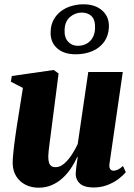

<svg xmlns="http://www.w3.org/2000/svg" viewBox="-20 -861 621 893"><path d="M159.5 12Q125.5 12 98.2 -2Q71 -16 55.2 -41.5Q39.5 -67 39 -101.5Q39 -118 40.8 -138.2Q42.5 -158.5 45.2 -181Q48 -203.5 51.2 -226Q54.5 -248.5 57.5 -269.5L86.5 -452L30.5 -481L35 -507.5L230 -535.5L252.5 -519L222.5 -286.5Q220 -265.5 216.8 -241.8Q213.5 -218 210.8 -196.5Q208 -175 206.2 -158.2Q204.5 -141.5 204.5 -133.5Q204.5 -117 207.5 -106Q210.5 -95 218 -89.2Q225.5 -83.5 239 -83.5Q259.5 -83.5 278.8 -100.2Q298 -117 314.2 -142Q330.5 -167 341.5 -191L390.5 -526H551L489 -98Q487 -81 493.2 -74Q499.5 -67 508 -67Q517 -67 528 -72Q539 -77 552 -89L565 -60.5Q553 -45 530.8 -28.2Q508.5 -11.5 479 -0.2Q449.5 11 415 11Q374.5 11 354.2 -5Q334 -21 332 -49Q332 -53.5 332.8 -62.8Q333.5 -72 334.8 -83.2Q336 -94.5 338 -107Q340 -119.5 341.5 -131L339.5 -131.5Q328 -105.5 311.2 -80Q294.5 -54.5 272.2 -33.8Q250 -13 221.8 -0.5Q193.5 12 159.5 12ZM331.5 -608.5Q277 -608.5 245.2 -637Q213.5 -665.5 215.5 -713.5Q216.5 -746 229.8 -769.8Q243 -793.5 264.5 -809.5Q286 -825.5 313 -833.2Q340 -841 368.5 -841Q423.5 -841 456 -811.5Q488.5 -782 486.5 -734.5Q485 -695 464.5 -666.5Q444 -638 409.5 -623.2Q375 -608.5 331.5 -608.5ZM341.5 -648Q365.5 -648 383.2 -658Q401 -668 411 -686Q421 -704 422 -727.5Q424 -766.5 407 -784.5Q390 -802.5 360 -802.5Q330 -802.5 306 -782.2Q282 -762 280.5 -723.5Q278.5 -687 296.5 -667.5Q314.5 -648 341.5 -648Z"/></svg>

Font: Merriweather 96pt Black
Style: Italic
Weight: 900
Italic angle: -7.8°
Version: Version 2.101